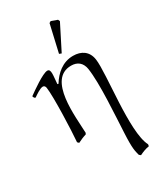

<svg xmlns="http://www.w3.org/2000/svg" viewBox="-253 -825 1027 1196"><g transform="rotate(-30 260.0 -227.5)"><path d="M265 -527 281 -521 372 -701 366 -714 322 -730 310 -723ZM149 -473C116 -473 20 -404 -9 -383L-11 -377L-3 -366L3 -364C19 -375 55 -401 75 -401C86 -401 91 -393 93 -382C103 -316 94 -73 87 6L97 16C117 6 137 -3 158 -9L163 -18C159 -137 121 -426 293 -426C338 -426 368 -402 376 -356C394 -244 376 -12 371 101C365 216 373 234 381 266L392 275C414 264 437 255 462 251L464 238C400 117 463 -277 447 -382C438 -444 393 -473 334 -473C258 -473 204 -424 169 -367L162 -369C166 -427 177 -473 149 -473Z"/></g></svg>

Font: Asana Math
Style: Regular
Weight: 400
Version: Version 000.958